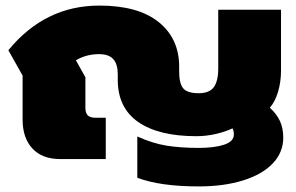

<svg xmlns="http://www.w3.org/2000/svg" viewBox="-20 -570 1060 688"><path d="M472 67V-81Q527 -56 577.5 -48Q628 -40 692 -40Q748 -40 783 -51.5Q818 -63 818 -88Q818 -102 813 -110Q788 -98 753.5 -90Q719 -82 684 -82Q548 -82 475 -133Q402 -184 402 -284V-304Q402 -340 386 -358Q370 -376 335 -376Q289 -376 252 -354L286 -293V-184Q286 -165 294.5 -156.5Q303 -148 323 -148H359V0H196Q131 0 96 -38Q61 -76 61 -141V-299L10 -390Q141 -550 336 -550Q475 -550 548.5 -491Q622 -432 622 -331V-314Q622 -271 636.5 -253.5Q651 -236 692 -236Q730 -236 746 -257.5Q762 -279 762 -325V-535H987V-318Q987 -277 976.5 -241.5Q966 -206 947 -184Q972 -161 983.5 -135.5Q995 -110 995 -77Q995 -24 957.5 15.5Q920 55 851 76.5Q782 98 692 98Q554 98 472 67Z"/></svg>

Font: Prompt Black
Style: Regular
Weight: 900
Designer: Katatrad Team
Foundry: CadsonDemak
Version: Version 1.001